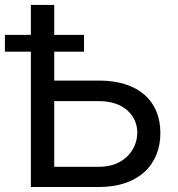

<svg xmlns="http://www.w3.org/2000/svg" viewBox="-37 -747 713 767"><path d="M86.3 0H359C516.3 0 603.7 -88.8 603.7 -215.9C603.7 -343.4 516.3 -425.1 359 -425.1H179.7V-540.5H298.7V-607.6H179.7V-727.3H86.3V-607.6H-17.4V-540.5H86.3ZM179.7 -80.6V-343H359C457 -343 511.4 -285.9 511.4 -217.3C511.4 -147.4 457 -80.6 359 -80.6Z"/></svg>

Font: Margiela Sans Text
Style: Regular
Weight: 400
Designer: Stefan Endress, Andreas Faust
Version: Version 1.100;FEAKit 1.0